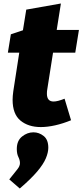

<svg xmlns="http://www.w3.org/2000/svg" viewBox="-20 -711 471 1097"><path d="M386 -24Q340 -5 295.5 5Q251 15 213 15Q142 15 97 -22Q52 -59 52 -141Q52 -152 53 -163.5Q54 -175 56 -190L90 -410H25L42 -515L111 -538L130 -656L328 -691L304 -540H431L410 -410H283L250 -200Q249 -196 248.5 -189.5Q248 -183 248 -176Q248 -131 286 -131Q309 -131 349 -147ZM93 366 33 314Q64 275 79 256.5Q94 238 94 221Q94 204 85 186Q76 168 76 140Q76 93 106 69Q136 45 171 45Q203 45 229.5 66Q256 87 256 133Q256 160 242 193.5Q228 227 192.5 269Q157 311 93 366Z"/></svg>

Font: Bitter Black
Style: Italic
Weight: 900
Italic angle: -9°
Designer: Sol Matas, and Bitter project Authors
Foundry: Sol Matas
Version: Version 2.001